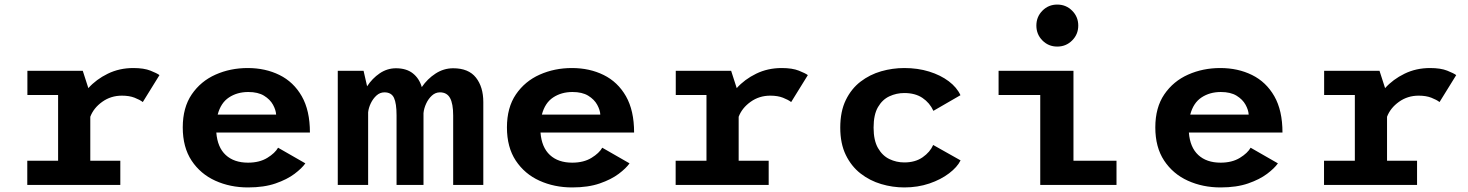

<svg xmlns="http://www.w3.org/2000/svg" viewBox="-20 -810 6430 841"><path d="M375.5 -106H507V0H99.5V-106H234.5V-394H100V-500H342.5L367 -424Q401.5 -462.5 452.2 -487.2Q503 -512 564 -512Q610.5 -512 639.2 -500.5Q668 -489 678.5 -481L605.5 -363Q592.5 -373 569.5 -382Q546.5 -391 514 -391Q465.5 -391 427.8 -364Q390 -337 375.5 -298.5Z M1317.5 -94.5Q1302.5 -73 1270 -48.5Q1237.5 -24 1187 -6.5Q1136.5 11 1066.5 11Q988 11 923 -18.5Q858 -48 819.2 -106.5Q780.5 -165 780.5 -252Q780.5 -339 820 -396.8Q859.5 -454.5 924.2 -483.2Q989 -512 1065 -512Q1142.5 -512 1204.2 -481.5Q1266 -451 1301.8 -388.5Q1337.5 -326 1337.5 -229.5H927.5Q932.5 -164.5 968.8 -131Q1005 -97.5 1066.5 -97.5Q1116.5 -97.5 1150.8 -118.5Q1185 -139.5 1198 -163ZM1067.5 -407Q1019 -407 983 -383.2Q947 -359.5 933.5 -308H1189.5Q1188.5 -328 1175.8 -351.2Q1163 -374.5 1136.5 -390.8Q1110 -407 1067.5 -407Z M1459.5 0V-500H1572.5L1588 -432Q1610.5 -466.5 1643.2 -488.8Q1676 -511 1714.5 -511Q1760 -511 1788.2 -488.8Q1816.5 -466.5 1827.5 -428.5Q1852 -464.5 1887.8 -487.8Q1923.5 -511 1965 -511Q2032.5 -511 2064.8 -470Q2097 -429 2097 -363V0H1965V-304Q1965 -356 1951.2 -380.8Q1937.5 -405.5 1907 -405.5Q1887.5 -405.5 1872 -391.5Q1856.5 -377.5 1846.8 -356.5Q1837 -335.5 1835 -314.5V0H1717V-305Q1717 -357 1705.8 -381.2Q1694.5 -405.5 1664 -405.5Q1644.5 -405.5 1629.2 -391.8Q1614 -378 1604.2 -357.8Q1594.5 -337.5 1592.5 -318V0Z M2737.5 -94.5Q2722.5 -73 2690 -48.5Q2657.5 -24 2607 -6.5Q2556.5 11 2486.5 11Q2408 11 2343 -18.5Q2278 -48 2239.2 -106.5Q2200.5 -165 2200.5 -252Q2200.5 -339 2240 -396.8Q2279.5 -454.5 2344.2 -483.2Q2409 -512 2485 -512Q2562.5 -512 2624.2 -481.5Q2686 -451 2721.8 -388.5Q2757.5 -326 2757.5 -229.5H2347.5Q2352.5 -164.5 2388.8 -131Q2425 -97.5 2486.5 -97.5Q2536.5 -97.5 2570.8 -118.5Q2605 -139.5 2618 -163ZM2487.5 -407Q2439 -407 2403 -383.2Q2367 -359.5 2353.5 -308H2609.5Q2608.5 -328 2595.8 -351.2Q2583 -374.5 2556.5 -390.8Q2530 -407 2487.5 -407Z M3215.5 -106H3347V0H2939.5V-106H3074.5V-394H2940V-500H3182.5L3207 -424Q3241.5 -462.5 3292.2 -487.2Q3343 -512 3404 -512Q3450.5 -512 3479.2 -500.5Q3508 -489 3518.5 -481L3445.5 -363Q3432.5 -373 3409.5 -382Q3386.5 -391 3354 -391Q3305.5 -391 3267.8 -364Q3230 -337 3215.5 -298.5Z M4187.5 -107.5Q4173 -78 4137.2 -50.8Q4101.5 -23.5 4050.8 -6.2Q4000 11 3941 11Q3889.5 11 3839.8 -3.8Q3790 -18.5 3749.5 -50Q3709 -81.5 3684.8 -131.2Q3660.5 -181 3660.5 -251Q3660.5 -322 3684.8 -371.8Q3709 -421.5 3749.5 -452.5Q3790 -483.5 3839.8 -497.8Q3889.5 -512 3941 -512Q4000 -512 4050 -496.5Q4100 -481 4135.8 -454Q4171.5 -427 4187 -393L4068.5 -324.5Q4052.5 -359.5 4020.8 -381Q3989 -402.5 3941 -402.5Q3906.5 -402.5 3875.8 -388.2Q3845 -374 3825.8 -341Q3806.5 -308 3806.5 -251Q3806.5 -195 3825.8 -161.5Q3845 -128 3875.8 -113.2Q3906.5 -98.5 3941 -98.5Q3989 -98.5 4021.5 -121.2Q4054 -144 4067.5 -175Z M4611 -606Q4572.5 -606 4546 -632.8Q4519.5 -659.5 4519.5 -698Q4519.5 -736.5 4546 -763.2Q4572.5 -790 4611 -790Q4649.5 -790 4676.2 -763.2Q4703 -736.5 4703 -698Q4703 -659.5 4676.2 -632.8Q4649.5 -606 4611 -606ZM4682 -106H4870.5V0H4536.5V-394H4354V-500H4682Z M5577.5 -94.5Q5562.5 -73 5530 -48.5Q5497.5 -24 5447 -6.5Q5396.5 11 5326.5 11Q5248 11 5183 -18.5Q5118 -48 5079.2 -106.5Q5040.5 -165 5040.5 -252Q5040.5 -339 5080 -396.8Q5119.5 -454.5 5184.2 -483.2Q5249 -512 5325 -512Q5402.5 -512 5464.2 -481.5Q5526 -451 5561.8 -388.5Q5597.5 -326 5597.5 -229.5H5187.5Q5192.5 -164.5 5228.8 -131Q5265 -97.5 5326.5 -97.5Q5376.5 -97.5 5410.8 -118.5Q5445 -139.5 5458 -163ZM5327.5 -407Q5279 -407 5243 -383.2Q5207 -359.5 5193.5 -308H5449.5Q5448.5 -328 5435.8 -351.2Q5423 -374.5 5396.5 -390.8Q5370 -407 5327.5 -407Z M6055.5 -106H6187V0H5779.5V-106H5914.5V-394H5780V-500H6022.5L6047 -424Q6081.5 -462.5 6132.2 -487.2Q6183 -512 6244 -512Q6290.5 -512 6319.2 -500.5Q6348 -489 6358.5 -481L6285.5 -363Q6272.5 -373 6249.5 -382Q6226.5 -391 6194 -391Q6145.5 -391 6107.8 -364Q6070 -337 6055.5 -298.5Z"/></svg>

Font: League Mono SemiBold
Style: Regular
Weight: 600
Width: 6
Designer: Tyler Finck
Foundry: The League of Moveable Type / Tyler Finck
Version: Version 2.300;RELEASE